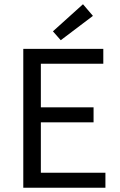

<svg xmlns="http://www.w3.org/2000/svg" viewBox="-20 -887 567 907"><path d="M90 0V-656H468V-586H173V-380H422V-309H173V-71H478V0ZM267 -697 230 -739 372 -867 419 -812Z"/></svg>

Font: CV Source Sans
Style: Regular
Weight: 400
Designer: Paul D. Hunt
Foundry: Adobe Systems Incorporated
Version: Version 3.001